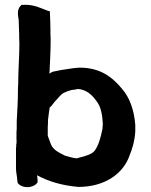

<svg xmlns="http://www.w3.org/2000/svg" viewBox="-20 -775 624 792"><path d="M46 -80C46 -66 49 -54 50 -45C51 -37 51 -28 53 -20L56 -17C74 3 116 1 132 -19L135 -23V-35C134 -41 134 -46 133 -52C179 -27 234 -10 303 -4H304C410 -4 490 -57 516 -138C518 -144 520 -149 523 -156V-157L530 -180C534 -196 537 -215 538 -232V-260C533 -321 516 -371 483 -409C444 -456 395 -496 308 -496H306C300 -495 293 -495 285 -494L264 -491C241 -488 219 -484 197 -479L193 -477L184 -471C186 -516 189 -565 189 -613V-614C188 -626 188 -640 188 -653C188 -676 187 -696 186 -718V-728L176 -731C151 -740 119 -758 75 -755H69L65 -751C47 -733 56 -706 57 -693C57 -674 59 -656 59 -637C59 -624 59 -611 60 -595C60 -540 55 -485 55 -427C54 -417 54 -406 54 -397C54 -357 51 -315 49 -274V-251C49 -243 49 -238 48 -232V-212C47 -210 50 -185 47 -180V-177C47 -171 47 -168 46 -165ZM177 -215V-252C178 -260 178 -270 178 -280C180 -296 182 -314 185 -332C190 -335 196 -342 199 -347C201 -349 203 -352 207 -357C220 -370 231 -386 243 -392C254 -397 264 -401 276 -404C284 -404 292 -406 302 -408C336 -405 359 -385 378 -358C395 -337 402 -305 404 -267V-259C403 -254 403 -250 403 -245C396 -210 387 -176 371 -154C360 -139 333 -131 304 -124C300 -123 299 -122 298 -122H294L291 -123H286C274 -126 260 -129 248 -133C222 -146 199 -157 190 -180C186 -189 183 -200 177 -215Z"/></svg>

Font: Hussar Pisanka
Style: Bd
Weight: 700
Designer: Robert Jablonski
Foundry: Cannot Into Space Fonts
Version: Version 1.070